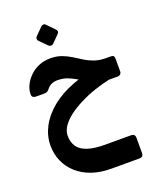

<svg xmlns="http://www.w3.org/2000/svg" viewBox="-189 -827 1080 1307"><g transform="rotate(-20 350.5 -173.5)"><path d="M386.6 366.2Q308.5 366.2 246.6 344.6Q184.6 322.9 140.8 283.5Q96.9 244.1 73.7 190.8Q50.5 137.5 50.9 74.9Q51.3 6.1 85.8 -59Q120.3 -124.1 186.8 -178.1Q253.3 -232.1 349.9 -268.4Q446.5 -304.6 570.7 -315L585.5 -210.3Q526.9 -197.8 468.9 -178.2Q410.9 -158.6 359.6 -132.6Q308.4 -106.6 268.7 -76.8Q229 -47 206.4 -13.6Q183.7 19.9 183.7 54.8Q183.7 99.5 204.9 132.1Q226.1 164.6 274.9 181.4Q323.6 198.3 404 198.3H590Q619.2 198.3 619.2 226.9V337.6Q619.2 366.2 590.6 366.2ZM563.2 -208.5V-227.9Q516 -227.5 481.5 -237.2Q447 -246.9 420.1 -260.8Q393.2 -274.8 368.4 -289.3Q343.5 -303.9 315.2 -314.3Q286.9 -324.6 250 -325.3Q224.2 -325.9 205.1 -317.4Q185.9 -308.9 174 -293.8Q162.5 -280.1 155 -275.3Q147.5 -270.5 129.9 -270.5H74.8Q43.1 -270.5 43.1 -296.8Q43.1 -329.7 58.8 -362.4Q74.4 -395 102.3 -422.4Q130.2 -449.9 168.4 -466Q206.5 -482.1 251.5 -482.1Q297.4 -482.1 332.5 -469.1Q367.6 -456.1 398.2 -437.2Q428.7 -418.2 459.5 -398.8Q490.2 -379.4 526.7 -366.4Q563.2 -353.4 611.9 -353.4H644Q659.9 -353.4 664.8 -346.6Q669.7 -339.9 669.7 -324.6V-236.8Q669.7 -224.3 661.9 -216.4Q654 -208.5 640.5 -208.5ZM304 -567.5Q297.5 -561 287.4 -561.5Q277.4 -562 270.5 -568.5L217.9 -621.1Q210.7 -628.6 210.7 -638.1Q210.7 -647.5 217.9 -654.6L270.5 -707.2Q277.4 -714.1 286.9 -714.4Q296.5 -714.7 303 -707.2L354.4 -654.6Q372.6 -636.1 356.6 -620.1Z"/></g></svg>

Font: Rubik Light
Style: Regular
Weight: 300
Designer: Hubert and Fischer
Foundry: Hubert and Fischer
Version: Version 2.300;gftools[0.9.30]